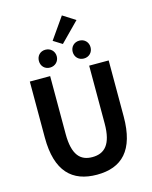

<svg xmlns="http://www.w3.org/2000/svg" viewBox="-160 -1234 1068 1350"><g transform="rotate(-15 374.0 -559.0)"><path d="M375 14C556 14 661 -87 661 -333V-741H519V-320C519 -166 463 -114 375 -114C289 -114 235 -166 235 -320V-741H87V-333C87 -87 195 14 375 14ZM250 -799C288 -799 316 -827 316 -864C316 -901 288 -929 250 -929C212 -929 186 -901 186 -864C186 -827 212 -799 250 -799ZM380 -936 516 -1074 425 -1132 316 -976ZM497 -799C535 -799 562 -827 562 -864C562 -901 535 -929 497 -929C459 -929 432 -901 432 -864C432 -827 459 -799 497 -799Z"/></g></svg>

Font: Noto Sans HK
Style: Bold
Weight: 700
Designer: Ryoko NISHIZUKA 西塚涼子 (kana, bopomofo & ideographs); Paul D. Hunt (Latin, Greek & Cyrillic); Sandoll Communications 산돌커뮤니
Foundry: Adobe
Version: Version 2.002;hotconv 1.0.116;makeotfexe 2.5.65601